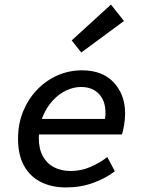

<svg xmlns="http://www.w3.org/2000/svg" viewBox="-20 -809 640 841"><path d="M269 12Q206 12 158.5 -12Q111 -36 85 -83.5Q59 -131 59 -201Q59 -267 81.5 -321.5Q104 -376 143 -416.5Q182 -457 232.5 -479Q283 -501 339 -501Q429 -501 478.5 -447.5Q528 -394 528 -312Q528 -285 523 -258Q518 -231 514 -220H129L140 -288H470L436 -271Q439 -282 440.5 -293Q442 -304 442 -315Q442 -368 413 -398Q384 -428 335 -428Q302 -428 269.5 -412.5Q237 -397 210.5 -368Q184 -339 167 -298Q150 -257 150 -205Q150 -157 167.5 -125Q185 -93 216.5 -76.5Q248 -60 289 -60Q335 -60 375.5 -77.5Q416 -95 450 -121L483 -59Q445 -29 389.5 -8.5Q334 12 269 12ZM336 -579 294 -632 466 -789 523 -717Z"/></svg>

Font: Source Code Pro ExtraLight Medium
Style: Italic
Weight: 500
Italic angle: -11°
Monospace: yes
Version: Version 1.016;hotconv 1.0.116;makeotfexe 2.5.65601